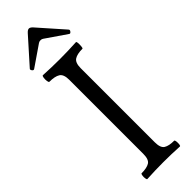

<svg xmlns="http://www.w3.org/2000/svg" viewBox="-291 -865 872 872"><g transform="rotate(-45 144.5 -429.0)"><path d="M43 3Q40 3 38.5 -6Q37 -15 38.5 -24.5Q40 -34 43 -34Q77 -34 94 -44.5Q111 -55 111 -91V-567Q111 -602 93.5 -613Q76 -624 41 -624Q37 -624 35.5 -634.5Q34 -645 35.5 -655.5Q37 -666 41 -666Q94 -663 147 -663Q199 -663 253 -666Q257 -666 257.5 -655.5Q258 -645 257 -634.5Q256 -624 253 -624Q219 -624 202 -613Q185 -602 185 -567V-91Q185 -55 202 -44.5Q219 -34 252 -34Q256 -34 257 -24.5Q258 -15 257 -6Q256 3 252 3Q200 0 148 0Q96 0 43 3ZM33 -714Q27 -710 21.5 -717.5Q16 -725 20 -729L128 -850Q138 -861 146 -861Q154 -861 164 -850L270 -730Q275 -725 269 -717.5Q263 -710 258 -714L159 -782Q154 -786 146 -786Q137 -786 132 -782Z"/></g></svg>

Font: Junicode Two Beta Condensed
Style: Regular
Weight: 400
Width: 3
Designer: Peter S. Baker
Foundry: Briery Creek Software
Version: Version 1.053; ttfautohint (v1.8.4)